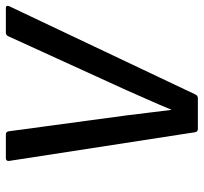

<svg xmlns="http://www.w3.org/2000/svg" viewBox="-40 -655 695 655"><g transform="rotate(-90 307.5 -327.5)"><path d="M195 0Q186 0 184 -9L86 -644Q85 -655 96 -655H177Q185 -655 187 -646L241 -246Q246 -207 250.5 -168.5Q255 -130 260 -91H261Q277 -130 294 -168Q311 -206 328 -245L511 -646Q515 -655 523 -655H608Q613 -655 614.5 -652Q616 -649 614 -644L313 -9Q309 0 300 0Z"/></g></svg>

Font: Sofia Sans Semi Condensed SemiBold
Style: Italic
Weight: 600
Italic angle: -9°
Version: Version 4.100